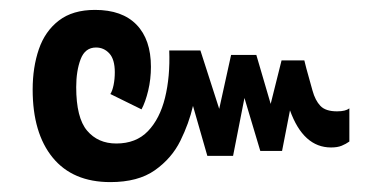

<svg xmlns="http://www.w3.org/2000/svg" viewBox="-20 -438 778 388"><path d="M203 -70Q127 -70 86.5 -119.5Q46 -169 46 -257Q46 -302 58.5 -338.5Q71 -375 99 -396.5Q127 -418 172 -418Q227 -418 256 -388Q285 -358 285 -303Q285 -278 279.5 -255Q274 -232 266 -217L203 -248Q207 -254 209.5 -266Q212 -278 212 -292Q212 -318 201 -330Q190 -342 174 -342Q152 -342 143 -318.5Q134 -295 134 -262Q134 -200 156 -174Q178 -148 215 -148Q255 -148 279 -173Q303 -198 313.5 -240.5Q324 -283 322 -336H385L423 -218L447 -327H498L527 -228L549 -316H595L599 -300Q606 -275 611.5 -255Q617 -235 627.5 -224Q638 -213 661 -213Q670 -213 676 -214.5Q682 -216 686 -219V-152Q679 -147 670.5 -143.5Q662 -140 649 -140Q593 -140 566 -215L550 -133H506L474 -240L451 -123H399L370 -224Q362 -189 344.5 -153.5Q327 -118 293 -94Q259 -70 203 -70Z"/></svg>

Font: Noto Sans Thai UI Cond Med
Style: Regular
Weight: 500
Width: 3
Designer: Monotype Design Team
Foundry: Monotype Imaging Inc.
Version: Version 2.000; ttfautohint (v1.8.4.7-5d5b)